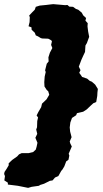

<svg xmlns="http://www.w3.org/2000/svg" viewBox="-46 -801 496 928"><path d="M425 -355 424 -337 419 -308 405 -302 393 -291 373 -272 356 -261 326 -254 322 -244 302 -231 294 -209 291 -185 293 -165 300 -138 291 -117 294 -107 301 -93 286 -58 289 -49 285 -29 274 -21 265 3 256 18 250 25 236 50 220 57 208 71 195 73 167 87 148 93 142 97 107 102 90 107 60 101 40 97 8 93 -8 91V82L-25 71L-22 50L-26 40L-24 30L-14 15L-4 -2V-12L13 -28L20 -33L37 -45L46 -55L59 -61H93L114 -66L127 -78L131 -92L135 -111L125 -135L134 -154L129 -175L133 -186L134 -216L138 -233L131 -243L139 -259L153 -283L157 -300L179 -321L192 -343L187 -360L180 -366L169 -383L168 -404L170 -431L175 -453L172 -461L180 -493L189 -504L188 -524L195 -546L207 -569L201 -584L205 -601L202 -606L187 -614L158 -615L151 -617L138 -625L127 -630L122 -643L107 -657L106 -669L92 -674L97 -694L98 -718L95 -726L111 -743L122 -754L127 -768L146 -774L177 -777L193 -779L211 -781L247 -778L269 -776L280 -777L289 -769L307 -768L321 -758L332 -754L349 -740L356 -727L370 -714L367 -701L378 -689L377 -673L380 -649L385 -623L374 -593L367 -581L365 -550L356 -531L347 -511L335 -479L343 -462L337 -449L345 -438L351 -429L375 -421L388 -410L398 -406L414 -392L427 -371Z"/></svg>

Font: Winky Rough ExtraBold
Style: Italic
Weight: 800
Italic angle: -8.97852°
Designer: Simon Atzbach
Foundry: typofactur
Version: Version 1.206; ttfautohint (v1.8.4.7-5d5b)